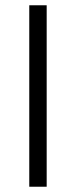

<svg xmlns="http://www.w3.org/2000/svg" viewBox="-20 -708 288 728"><path d="M91 0V-688H157V0Z"/></svg>

Font: Saira Semi Condensed Light
Style: Regular
Weight: 300
Width: 4
Designer: Hector Gatti with collaboration of the Omnibus-Type team
Foundry: Omnibus-Type
Version: Version 1.001; ttfautohint (v1.8)